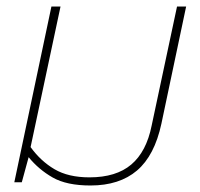

<svg xmlns="http://www.w3.org/2000/svg" viewBox="-20 -560 614 590"><path d="M258 10Q185 10 142 -14.5Q99 -39 68 -77L47 0H24L138 -540H166L74 -108Q105 -65 147.5 -40Q190 -15 255 -15Q337 -15 383.5 -54.5Q430 -94 446 -174L524 -540H552L476 -180Q455 -82 401 -36Q347 10 258 10Z"/></svg>

Font: Kanit Thin
Style: Italic
Weight: 250
Italic angle: -12°
Designer: Katatrad Team
Foundry: CadsonDemak
Version: Version 2.000; ttfautohint (v1.8.3)